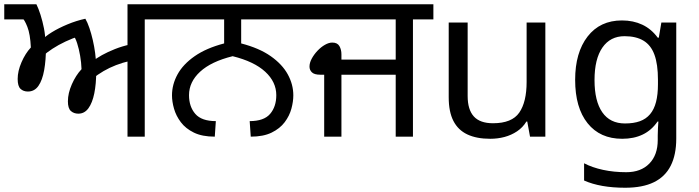

<svg xmlns="http://www.w3.org/2000/svg" viewBox="-27 -642 3282 902"><path d="M572 0V-373L584 -356Q549 -348 518 -336Q487 -324 459.5 -308Q432 -292 406 -271L425 -305Q425 -248 416 -203.5Q407 -159 388.5 -133.5Q370 -108 341 -108Q320 -108 306 -120.5Q292 -133 292 -166Q292 -204 310.5 -246Q329 -288 356 -317Q355 -348 349.5 -380Q344 -412 335.5 -438.5Q327 -465 316 -478L348 -473Q315 -463 281 -447Q247 -431 219.5 -413Q192 -395 175 -379L189 -422Q189 -360 180.5 -312.5Q172 -265 153.5 -238.5Q135 -212 104 -212Q83 -212 69.5 -224.5Q56 -237 56 -271Q56 -308 74 -349.5Q92 -391 118 -419Q115 -482 101.5 -516Q88 -550 77 -558L120 -551H-7V-622H144Q154 -602 163.5 -572Q173 -542 179.5 -509Q186 -476 186 -445L173 -456Q185 -471 216.5 -490.5Q248 -510 290 -527.5Q332 -545 374 -554Q384 -537 393 -510.5Q402 -484 409 -453.5Q416 -423 420 -393Q424 -363 424 -339L407 -353Q425 -368 452 -383Q479 -398 513 -411.5Q547 -425 584 -433L572 -405V-622H749V-551H653V0Z M982 0Q923 0 884 -19Q845 -38 822.5 -68Q800 -98 790.5 -131.5Q781 -165 781 -194Q781 -245 807 -292.5Q833 -340 887.5 -378Q942 -416 1026 -438V-551H735V-622H1397V-551H1106V-438Q1191 -416 1245 -378Q1299 -340 1325 -292.5Q1351 -245 1351 -194Q1351 -165 1342 -131.5Q1333 -98 1310.5 -68Q1288 -38 1249 -19Q1210 0 1151 0L1146 -73Q1213 -73 1242 -107Q1271 -141 1271 -195Q1271 -257 1219 -305Q1167 -353 1066 -378Q965 -353 913 -305Q861 -257 861 -195Q861 -141 890.5 -107Q920 -73 987 -73Z M1496 0V-291H1478Q1450 -291 1438.5 -302Q1427 -313 1427 -329Q1427 -347 1437.5 -366.5Q1448 -386 1464.5 -403.5Q1481 -421 1499.5 -431.5Q1518 -442 1534 -442Q1558 -442 1567.5 -425.5Q1577 -409 1577 -387V-362H1832V-551H1383V-622H2009V-551H1913V0H1832V-291H1577V0Z M2535 -536V0H2463L2450 -71H2446Q2429 -43 2402 -25Q2375 -7 2343 1.5Q2311 10 2276 10Q2212 10 2168.5 -10.5Q2125 -31 2103 -74Q2081 -117 2081 -185V-536H2170V-191Q2170 -127 2199 -95Q2228 -63 2289 -63Q2378 -63 2412.5 -113Q2447 -163 2447 -257V-536Z M2895 -546Q2948 -546 2990.5 -526Q3033 -506 3063 -465H3068L3080 -536H3150V9Q3150 85 3124 136.5Q3098 188 3045 214Q2992 240 2910 240Q2852 240 2803.5 231.5Q2755 223 2717 206V125Q2755 145 2806 156Q2857 167 2915 167Q2984 167 3023.5 126.5Q3063 86 3063 16V-5Q3063 -17 3064 -39.5Q3065 -62 3066 -71H3062Q3034 -30 2992.5 -10Q2951 10 2896 10Q2792 10 2733.5 -63Q2675 -136 2675 -267Q2675 -395 2733.5 -470.5Q2792 -546 2895 -546ZM2907 -472Q2840 -472 2803 -418.5Q2766 -365 2766 -266Q2766 -167 2802.5 -114.5Q2839 -62 2909 -62Q2950 -62 2979 -72.5Q3008 -83 3027 -105.5Q3046 -128 3055 -163Q3064 -198 3064 -246V-267Q3064 -340 3047.5 -385Q3031 -430 2996 -451Q2961 -472 2907 -472Z"/></svg>

Font: gurmukhi25
Style: Book
Weight: 400
Designer: Jelle Bosma - Monotype Design Team
Foundry: Monotype Imaging Inc.
Version: Version 2.003